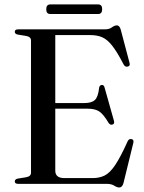

<svg xmlns="http://www.w3.org/2000/svg" viewBox="-20 -833 653 870"><path d="M47 -689Q47 -700 62 -700H455Q475 -700 487 -709Q499 -718 509.5 -718Q521.5 -718 527 -699L567 -548Q571 -534.5 559.5 -531.5Q547 -528 540 -541Q511.5 -596.5 489 -625.2Q466.5 -654 443.5 -664Q420.5 -674 390 -674H230.5V-366H362Q396 -366 410.5 -380.5Q425 -395 429 -434.5Q431 -447 440.5 -448Q450.5 -449.5 454 -436L496.5 -285Q500 -271.5 489.5 -268.5Q479.5 -265.5 472.5 -275.5Q449 -315 430 -327.8Q411 -340.5 377 -340.5H230.5V-59.5Q230.5 -26 272 -26H400Q431 -26 454.8 -38Q478.5 -50 502.5 -86Q526.5 -122 558.5 -193Q564 -204.5 575 -203Q588 -201 584 -185L539.5 -3.5Q534 16.5 520.5 16.5Q510 16.5 497.5 8.2Q485 0 462 0H62Q47 0 47 -11Q47 -20.5 59.5 -23.5L99 -30Q120.5 -34 120.5 -50.5V-649.5Q120.5 -666 99 -670L59.5 -676.5Q47 -679.5 47 -689ZM189.5 -791Q189.5 -813 208 -813H424.5Q443 -813 443 -791.5Q443 -769.5 424.5 -769.5H208Q189.5 -769.5 189.5 -791Z"/></svg>

Font: Fraunces 72pt
Style: Regular
Weight: 400
Version: Version 1.000;[0bf87f6ff]